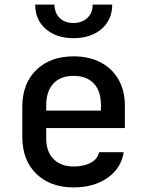

<svg xmlns="http://www.w3.org/2000/svg" viewBox="-20 -805 640 835"><path d="M300 10Q199 10 138 -49Q77 -108 77 -210V-340Q77 -442 138 -501Q199 -560 300 -560Q368 -560 418 -533.5Q468 -507 495.5 -459Q523 -411 523 -347V-248H181V-203Q181 -145 213 -113Q245 -81 300 -81Q345 -81 375 -97.5Q405 -114 411 -143H518Q507 -73 447.5 -31.5Q388 10 300 10ZM181 -347V-324H419V-348Q419 -409 388 -442Q357 -475 300 -475Q243 -475 212 -441.5Q181 -408 181 -347ZM300 -639Q225 -639 179 -679Q133 -719 133 -785H217Q217 -749 239.5 -727Q262 -705 299 -705Q337 -705 360 -727Q383 -749 383 -785H468Q468 -719 421.5 -679Q375 -639 300 -639Z"/></svg>

Font: JetBrains Mono NL SemiBold
Style: Regular
Weight: 600
Designer: Philipp Nurullin, Konstantin Bulenkov
Foundry: JetBrains
Version: Version 2.304; ttfautohint (v1.8.4.7-5d5b)